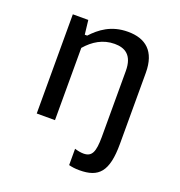

<svg xmlns="http://www.w3.org/2000/svg" viewBox="-129 -636 878 934"><g transform="rotate(20 310.0 -169.0)"><path d="M525.5 0V-367.5C525.5 -479 468 -525.5 376.5 -525.5C289.5 -525.5 236 -483.5 195.5 -440H183L174.5 -513.5H94.5V0H189V-374C227.5 -418.5 275.5 -448 335.5 -448C387.5 -448 431 -426 431 -342.5V0C430.5 76 418.5 105.5 374.5 105.5C360.5 105.5 345 102.5 328.5 97.5V182C345 186 361 188.5 383.5 188.5C482.5 188.5 525.5 145.5 525.5 0Z"/></g></svg>

Font: Monaspace Neon
Style: Regular
Weight: 400
Designer: Riley Cran & the Lettermatic Team
Foundry: Lettermatic
Version: Version 1.200 (Monaspace Neon)